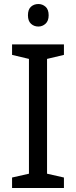

<svg xmlns="http://www.w3.org/2000/svg" viewBox="-20 -935 379 955"><path d="M298 0H40V-52L124 -71V-642L40 -662V-714H298V-662L214 -642V-71L298 -52ZM171 -915Q191 -915 206.5 -901.5Q222 -888 222 -859Q222 -831 206.5 -817Q191 -803 171 -803Q149 -803 134 -817Q119 -831 119 -859Q119 -888 134 -901.5Q149 -915 171 -915Z"/></svg>

Font: Noto Sans Lao UI
Style: Regular
Weight: 400
Designer: Monotype Design Team
Foundry: Monotype Imaging Inc.
Version: Version 2.000